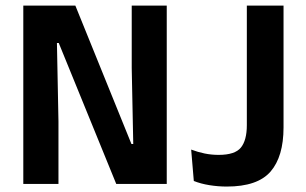

<svg xmlns="http://www.w3.org/2000/svg" viewBox="-20 -659 1096 688"><path d="M250 -639 451 -143H457.5L452 -415.5V-639H577.5V0H396.5L190.5 -505H184L189.5 -224V0H63.5V-639ZM792.5 9.5Q761.5 9.5 730.5 4.5Q699.5 -0.5 674.5 -10.5L665 -123Q689 -114 713.2 -109Q737.5 -104 763.5 -104Q822 -104 843.2 -130.2Q864.5 -156.5 864.5 -210.5V-639H996V-202.5Q996 -98 949.5 -44.2Q903 9.5 792.5 9.5Z"/></svg>

Font: Anek Latin Medium SemiBold
Style: Regular
Weight: 600
Version: Version 1.003